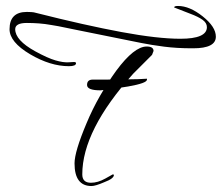

<svg xmlns="http://www.w3.org/2000/svg" viewBox="-20 -575 744 644"><path d="M211 -353Q149 -353 81 -393Q12 -434 12 -477Q12 -535 70 -535Q76 -535 85 -534.5Q94 -534 100 -532Q266 -490 387.5 -467.5Q509 -445 585 -445Q674 -445 674 -484Q674 -498 659.5 -508.5Q645 -519 618 -529L564 -550Q564 -555 577 -555Q616 -555 660 -520Q704 -485 704 -452Q704 -413 628 -413H624Q573 -413 530.5 -418.5Q488 -424 453 -431L235 -475Q209 -480 193.5 -483.5Q178 -487 153 -491Q131 -495 110.5 -496.5Q90 -498 70 -498Q31 -498 31 -477Q31 -440 98 -403Q140 -380 166 -372.5Q192 -365 209 -366L228 -367Q235 -367 235 -363Q235 -353 211 -353ZM287 49Q230 49 230 -27Q230 -66 270 -161Q290 -209 315.5 -253.5Q341 -298 370 -338Q430 -419 472 -419Q495 -419 495 -404Q495 -403 490 -391L427 -328Q256 -138 256 10Q256 38 285 38Q308 38 333 24L358 10Q362 10 362 12Q362 24 330 36Q300 49 287 49ZM317 -272Q272 -272 272 -290Q272 -308 291 -308H338L386 -309H417Q430 -309 444 -309.5Q458 -310 473 -311V-308Q473 -296 410 -285Q367 -278 343.5 -275Q320 -272 317 -272Z"/></svg>

Font: Qwigley
Style: Regular
Weight: 400
Designer: Robert E. Leuschke
Foundry: Robert E. Leuschke
Version: Version 1.010; ttfautohint (v1.8.3)